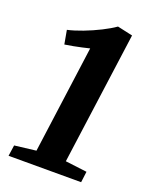

<svg xmlns="http://www.w3.org/2000/svg" viewBox="-141 -831 723 910"><g transform="rotate(20 220.5 -376.5)"><path d="M24 -55 132 -68 205.5 -610.5Q187 -606 167 -601.5Q147 -597 126.5 -593.2Q106 -589.5 84 -586L71.5 -655.5Q105.5 -663 147.5 -679Q189.5 -695 228.8 -714.8Q268 -734.5 294 -753L371 -736L280 -68.5L389 -55L382 0H16Z"/></g></svg>

Font: Merriweather Light 18pt ExtraBold
Style: Italic
Weight: 800
Italic angle: -7.8°
Version: Version 2.101